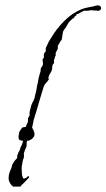

<svg xmlns="http://www.w3.org/2000/svg" viewBox="-20 -682 396 714"><path d="M29 12 27 10Q24 9 20 3Q12 -8 12 -19Q12 -30 15 -39Q18 -48 22 -56Q24 -62 24 -63Q24 -66 26 -70Q28 -74 31 -79Q34 -84 39 -89L42 -92Q42 -93 44 -95V-104Q45 -106 45.5 -107.5Q46 -109 47 -110Q47 -112 48 -114Q49 -116 50 -118Q52 -120 53 -123Q54 -126 55 -128Q55 -133 59 -139Q60 -141 61 -143Q62 -145 62 -147Q64 -149 64 -151.5Q64 -154 65 -156V-171Q66 -173 67 -174.5Q68 -176 69 -178Q70 -180 71 -182Q72 -184 73 -186L76 -201Q76 -205 76.5 -209Q77 -213 78 -217Q79 -219 80 -220.5Q81 -222 81 -223Q83 -225 83 -227Q83 -229 84 -230V-243Q85 -244 85.5 -245Q86 -246 87 -247Q87 -248 88 -249.5Q89 -251 90 -252V-260Q90 -266 91 -269L95 -285Q97 -294 101 -301Q103 -306 105 -308Q105 -310 106 -312Q107 -314 108 -316Q109 -317 109 -320Q109 -324 110 -325L113 -337L116 -350Q116 -354 117 -356Q117 -361 118 -364Q120 -370 121 -376Q122 -382 123 -389Q125 -396 126.5 -402.5Q128 -409 130 -414Q132 -420 131 -422Q131 -424 131.5 -426Q132 -428 133 -430Q134 -432 135 -433Q136 -434 136 -435Q138 -436 138 -437.5Q138 -439 139 -440Q141 -445 139 -453Q137 -463 141 -465Q143 -467 143 -467V-476Q143 -479 145 -485Q147 -487 148 -489Q148 -489 151 -492Q149 -494 150 -498Q150 -504 151 -505L160 -524Q162 -529 165 -533Q168 -537 170 -541Q190 -575 218 -603Q247 -633 284 -648Q290 -650 296.5 -652Q303 -654 310 -655Q324 -657 337 -661Q340 -662 344 -662Q352 -662 355 -656Q356 -654 356 -649H355Q355 -645 350 -643Q346 -641 343 -642Q340 -643 334 -643Q331 -643 328 -643Q325 -643 321 -644Q314 -644 308 -642H292Q287 -640 282 -637L272 -631Q271 -630 268 -630Q266 -630 265 -629Q264 -628 264 -626Q264 -625 263 -624L257 -620Q256 -619 256 -617Q256 -616 254 -614H252Q251 -613 250.5 -613Q250 -613 250 -613L244 -607Q240 -604 238 -601Q233 -596 230 -589Q228 -585 226 -582Q224 -579 222 -576Q219 -573 218 -571Q217 -570 216 -567.5Q215 -565 214 -563Q213 -559 213 -556Q213 -553 212 -550L210 -536Q210 -536 208 -532Q208 -532 205 -529Q204 -527 203 -525.5Q202 -524 201 -522Q200 -520 199 -518.5Q198 -517 197 -515Q195 -513 195 -512V-501Q194 -499 193 -497Q192 -495 191 -493Q190 -491 189 -489Q188 -487 187 -485V-475Q186 -474 185 -472Q184 -470 184 -468Q183 -466 182.5 -463.5Q182 -461 181 -459Q180 -456 181 -453Q181 -449 180 -447Q180 -446 179.5 -445.5Q179 -445 179 -444Q178 -444 176 -442Q175 -440 175 -437.5Q175 -435 174 -433Q174 -431 174 -428Q174 -425 173 -423Q172 -416 167 -410Q162 -402 161 -397Q160 -395 160 -391Q163 -388 161 -386Q157 -379 150 -372Q144 -366 141 -355L126 -305Q122 -292 118.5 -279Q115 -266 110 -252Q109 -248 108 -244Q107 -240 105 -236Q105 -232 104 -228Q103 -224 102 -220L99 -205H97Q96 -204 95.5 -203Q95 -202 93 -200Q88 -187 85 -177L79 -151V-140Q78 -136 77 -133Q76 -130 74 -127Q73 -123 71.5 -120Q70 -117 69 -113V-97Q68 -96 68 -94.5Q68 -93 67 -91Q66 -90 66 -88.5Q66 -87 65 -85Q63 -79 63 -75Q63 -71 61 -65Q60 -58 61 -45Q61 -33 63 -27Q64 -26 64 -25Q64 -24 65 -23Q65 -20 67 -18H71Q73 -20 75 -20Q75 -20 76 -20Q77 -20 78 -21Q79 -22 80 -23Q81 -24 82 -25Q82 -26 86 -28V-27Q88 -25 88 -22L77 -10L65 2Q62 4 60 7Q58 10 55 12ZM84 -158Q83 -158 81 -160H71Q69 -160 67 -159.5Q65 -159 63 -159Q49 -159 49 -170Q49 -172 49 -175Q49 -178 50 -180Q50 -187 53 -194L63 -208Q78 -211 86 -211Q96 -211 99 -208Q112 -187 107 -176Q101 -165 93 -162L85 -158Z"/></svg>

Font: Estonia
Style: Regular
Weight: 400
Designer: Robert E. Leuschke
Foundry: Robert E. Leuschke
Version: Version 1.014; ttfautohint (v1.8.3)